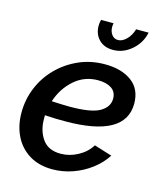

<svg xmlns="http://www.w3.org/2000/svg" viewBox="-111 -811 767 904"><g transform="rotate(15 272.5 -359.5)"><path d="M229 10Q163 10 116 -19Q69 -48 44.5 -98Q20 -148 20 -211Q20 -275 44 -333Q68 -391 112 -435.5Q156 -480 214.5 -506Q273 -532 342 -532Q423 -532 472.5 -495.5Q522 -459 522 -388Q522 -224 229 -224Q209 -224 184 -224.5Q159 -225 130 -227Q130 -218 130 -209Q130 -152 158.5 -111.5Q187 -71 248 -71Q290 -71 330.5 -92.5Q371 -114 394 -151L481 -124Q456 -85 416 -54.5Q376 -24 327.5 -7Q279 10 229 10ZM330 -451Q263 -451 214 -407.5Q165 -364 144 -299Q169 -298 190.5 -297Q212 -296 231 -296Q337 -296 378.5 -320.5Q420 -345 420 -385Q420 -418 395.5 -434.5Q371 -451 330 -451ZM370 -658Q391 -658 411 -678Q431 -698 440 -729H501Q490 -677 449.5 -642Q409 -607 359 -607Q316 -607 290.5 -633Q265 -659 265 -700Q265 -713 269 -729H330Q329 -724 328.5 -719.5Q328 -715 328 -711Q328 -689 339.5 -673.5Q351 -658 370 -658Z"/></g></svg>

Font: Raleway SemiBold
Style: Italic
Weight: 600
Italic angle: -12°
Designer: Matt McInerney, Pablo Impallari, Rodrigo Fuenzalida
Foundry: Matt McInerney, Pablo Impallari, Rodrigo Fuenzalida
Version: Version 4.026